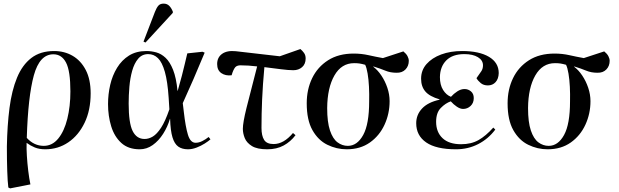

<svg xmlns="http://www.w3.org/2000/svg" viewBox="-20 -811 3418 1061"><path d="M36 230 26 225Q22 194 20 133.5Q18 73 18 -1Q20 -118 32.5 -214.5Q45 -311 74 -381.5Q103 -452 153 -490.5Q203 -529 279 -529Q336 -529 381.5 -502.5Q427 -476 454 -424Q481 -372 481 -295Q481 -202 447.5 -132.5Q414 -63 357.5 -24.5Q301 14 230 14Q197 14 172.5 4Q148 -6 128 -21H127Q126 10 128.5 50.5Q131 91 136 132.5Q141 174 148 208ZM222 -5Q269 -5 302 -45.5Q335 -86 352 -154.5Q369 -223 369 -306Q369 -419 345 -465Q321 -511 275 -511Q199 -511 167 -394.5Q135 -278 128 -49Q168 -5 222 -5Z M752 14Q689 14 650.5 -21Q612 -56 594.5 -113Q577 -170 577 -236Q577 -290 589 -342Q601 -394 627 -436.5Q653 -479 693 -504Q733 -529 789 -529Q816 -529 843.5 -521.5Q871 -514 895 -491.5Q919 -469 936.5 -425Q954 -381 961 -309H962Q976 -357 985 -392.5Q994 -428 1001 -457Q1008 -486 1015 -516L1099 -525L1111 -520Q1077 -438 1049 -373.5Q1021 -309 990 -241L996 -191Q1005 -111 1018.5 -66.5Q1032 -22 1061 -22Q1079 -22 1098 -31.5Q1117 -41 1133 -54L1143 -41Q1132 -31 1111.5 -18Q1091 -5 1066.5 4.5Q1042 14 1019 14Q986 14 965 -1Q944 -16 933 -52.5Q922 -89 920 -154H919Q906 -110 881.5 -71.5Q857 -33 824 -9.5Q791 14 752 14ZM779 -43Q802 -43 824.5 -56.5Q847 -70 870 -105Q893 -140 916 -207L912 -271Q906 -361 891 -414Q876 -467 853 -489.5Q830 -512 799 -512Q765 -512 743.5 -486.5Q722 -461 710.5 -420Q699 -379 695 -331.5Q691 -284 691 -239Q691 -131 713 -87Q735 -43 779 -43ZM784 -576 773 -581 836 -745Q845 -768 855 -779.5Q865 -791 884 -791Q903 -791 915 -779Q927 -767 935 -747V-740Z M1457 14Q1401 14 1372 -4Q1343 -22 1332.5 -48Q1322 -74 1322 -99Q1322 -133 1342 -214Q1362 -295 1401 -444Q1353 -450 1309 -450Q1294 -450 1284.5 -443.5Q1275 -437 1265 -411L1260 -395Q1226 -391 1203 -407Q1180 -423 1180 -457Q1180 -494 1207.5 -513.5Q1235 -533 1283 -528L1526 -500L1640 -540Q1651 -531 1660 -518.5Q1669 -506 1669 -488Q1669 -457 1649.5 -440Q1630 -423 1601 -423Q1574 -423 1532 -428.5Q1490 -434 1441 -440Q1432 -342 1428.5 -261.5Q1425 -181 1425 -104Q1425 -61 1439.5 -38Q1454 -15 1492 -15Q1548 -15 1599 -76L1613 -64Q1586 -28 1547.5 -7Q1509 14 1457 14Z M1896 14Q1840 14 1789 -11Q1738 -36 1706.5 -92Q1675 -148 1675 -240Q1675 -317 1705 -379Q1735 -441 1793 -478Q1851 -515 1935 -515Q1977 -515 2017 -506Q2057 -497 2096 -490L2209 -527Q2225 -514 2232 -500.5Q2239 -487 2239 -475Q2239 -446 2220.5 -427Q2202 -408 2171 -409Q2137 -409 2109.5 -420.5Q2082 -432 2043 -444V-442Q2067 -424 2087.5 -393.5Q2108 -363 2120.5 -326Q2133 -289 2133 -252Q2133 -183 2105 -122Q2077 -61 2024 -23.5Q1971 14 1896 14ZM1902 -5Q1954 -5 1987 -65Q2020 -125 2020 -251Q2021 -291 2019 -331.5Q2017 -372 2011.5 -404.5Q2006 -437 1998 -453Q1980 -458 1967.5 -460Q1955 -462 1937 -462Q1867 -462 1828 -394Q1789 -326 1788 -214Q1788 -136 1803.5 -90Q1819 -44 1845 -24.5Q1871 -5 1902 -5Z M2500 14Q2390 14 2335 -24Q2280 -62 2280 -130Q2280 -177 2312.5 -211.5Q2345 -246 2409 -260V-262Q2354 -278 2330.5 -305.5Q2307 -333 2307 -376Q2307 -423 2337 -457Q2367 -491 2418 -510Q2469 -529 2534 -529Q2628 -529 2682 -497Q2736 -465 2736 -407Q2735 -375 2718.5 -357Q2702 -339 2676 -339Q2652 -339 2636.5 -352Q2621 -365 2613 -379Q2632 -405 2640.5 -418.5Q2649 -432 2649 -450Q2649 -478 2621 -495Q2593 -512 2546 -512Q2481 -512 2446.5 -477.5Q2412 -443 2411 -385Q2411 -342 2428.5 -314Q2446 -286 2472 -276Q2487 -293 2507 -306Q2527 -319 2547 -319Q2567 -319 2582.5 -306Q2598 -293 2598 -269Q2598 -242 2580.5 -225.5Q2563 -209 2539 -209Q2523 -209 2504.5 -221.5Q2486 -234 2471 -251Q2442 -241 2416 -214.5Q2390 -188 2390 -138Q2390 -81 2425.5 -47.5Q2461 -14 2528 -14Q2584 -14 2624.5 -37Q2665 -60 2706 -106L2717 -95Q2678 -43 2622 -14.5Q2566 14 2500 14Z M3006 14Q2950 14 2899 -11Q2848 -36 2816.5 -92Q2785 -148 2785 -240Q2785 -317 2815 -379Q2845 -441 2903 -478Q2961 -515 3045 -515Q3087 -515 3127 -506Q3167 -497 3206 -490L3319 -527Q3335 -514 3342 -500.5Q3349 -487 3349 -475Q3349 -446 3330.5 -427Q3312 -408 3281 -409Q3247 -409 3219.5 -420.5Q3192 -432 3153 -444V-442Q3177 -424 3197.5 -393.5Q3218 -363 3230.5 -326Q3243 -289 3243 -252Q3243 -183 3215 -122Q3187 -61 3134 -23.5Q3081 14 3006 14ZM3012 -5Q3064 -5 3097 -65Q3130 -125 3130 -251Q3131 -291 3129 -331.5Q3127 -372 3121.5 -404.5Q3116 -437 3108 -453Q3090 -458 3077.5 -460Q3065 -462 3047 -462Q2977 -462 2938 -394Q2899 -326 2898 -214Q2898 -136 2913.5 -90Q2929 -44 2955 -24.5Q2981 -5 3012 -5Z"/></svg>

Font: Literata 72pt Medium
Style: Italic
Weight: 500
Italic angle: -2°
Designer: Latin by Veronika Burian and Jose Scaglione. Greek by Irene Vlachou. Cyrillic by Vera Evstafieva
Foundry: TypeTogether
Version: Version 3.002